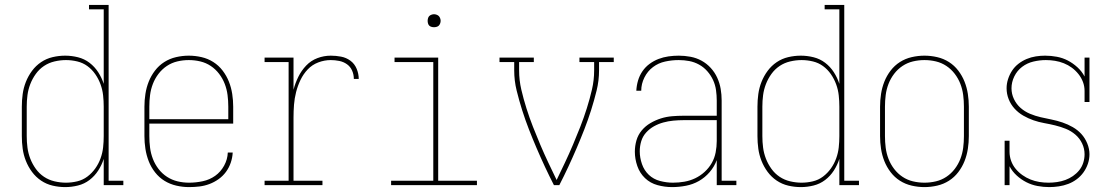

<svg xmlns="http://www.w3.org/2000/svg" viewBox="-20 -755 4540 783"><path d="M246 8Q220 8 194.5 2Q169 -4 147.5 -18.5Q126 -33 110.5 -54Q95 -75 85.5 -99Q76 -123 72.5 -148.5Q69 -174 69 -200V-320Q69 -346 72.5 -371.5Q76 -397 85.5 -421Q95 -445 110.5 -466Q126 -487 147.5 -501.5Q169 -516 194.5 -522Q220 -528 246 -528Q272 -528 298 -521.5Q324 -515 345 -499Q366 -483 380.5 -460.5Q395 -438 403 -413V-717H343V-735H423V-18H483V0H403V-107Q395 -82 380.5 -59.5Q366 -37 345 -21Q324 -5 298 1.5Q272 8 246 8ZM249 -10Q272 -10 295 -15.5Q318 -21 336.5 -35Q355 -49 368.5 -68Q382 -87 390 -109Q398 -131 400.5 -154Q403 -177 403 -200V-320Q403 -343 400.5 -366Q398 -389 390 -411Q382 -433 368.5 -452.5Q355 -472 336.5 -485.5Q318 -499 295 -504.5Q272 -510 249 -510Q226 -510 202.5 -504.5Q179 -499 159.5 -486Q140 -473 126 -453.5Q112 -434 103.5 -412Q95 -390 92 -367Q89 -344 89 -320V-200Q89 -176 92 -153Q95 -130 103.5 -108Q112 -86 126 -66.5Q140 -47 159.5 -34Q179 -21 202.5 -15.5Q226 -10 249 -10Z M751 8Q725 8 699 2Q673 -4 651 -17.5Q629 -31 612.5 -52Q596 -73 586.5 -97.5Q577 -122 573 -148Q569 -174 569 -200V-320Q569 -346 573 -372Q577 -398 586.5 -422Q596 -446 612 -467Q628 -488 650 -502Q672 -516 698 -522Q724 -528 750 -528Q776 -528 802 -522Q828 -516 850 -502Q872 -488 888 -467Q904 -446 913.5 -422Q923 -398 927 -372Q931 -346 931 -320V-251H589V-200Q589 -176 592 -152.5Q595 -129 603.5 -107Q612 -85 626.5 -66Q641 -47 661 -34Q681 -21 704 -15.5Q727 -10 751 -10Q779 -10 807 -16Q835 -22 857.5 -38Q880 -54 894 -79.5Q908 -105 909 -133H929Q928 -112 921 -91.5Q914 -71 901.5 -54Q889 -37 871.5 -24.5Q854 -12 834 -4.5Q814 3 793 5.5Q772 8 751 8ZM589 -269H911V-320Q911 -344 908 -367.5Q905 -391 896.5 -413Q888 -435 873.5 -454Q859 -473 839.5 -486Q820 -499 797 -504.5Q774 -510 750 -510Q726 -510 703 -504.5Q680 -499 660.5 -486Q641 -473 626.5 -454Q612 -435 603.5 -413Q595 -391 592 -367.5Q589 -344 589 -320Z M1059 0V-18H1157V-502H1059V-520H1177V-389Q1184 -416 1196.5 -441.5Q1209 -467 1228.5 -487.5Q1248 -508 1274.5 -518Q1301 -528 1329 -528Q1350 -528 1371 -524Q1392 -520 1409 -507.5Q1426 -495 1434.5 -474.5Q1443 -454 1443 -433H1423Q1423 -451 1416 -467Q1409 -483 1395 -493Q1381 -503 1363.5 -506.5Q1346 -510 1329 -510Q1303 -510 1278 -500.5Q1253 -491 1235 -472Q1217 -453 1205.5 -429Q1194 -405 1187.5 -379.5Q1181 -354 1179 -328Q1177 -302 1177 -276V-18H1295V0Z M1575 0V-18H1747V-502H1589V-520H1767V-18H1925V0ZM1750 -644Q1745 -644 1739.5 -645.5Q1734 -647 1730.5 -650.5Q1727 -654 1725.5 -659.5Q1724 -665 1724 -670Q1724 -675 1725.5 -680.5Q1727 -686 1730.5 -689.5Q1734 -693 1739.5 -695Q1745 -697 1750 -697Q1755 -697 1760.5 -695Q1766 -693 1769.5 -689.5Q1773 -686 1775 -680.5Q1777 -675 1777 -670Q1777 -665 1775 -659.5Q1773 -654 1769.5 -650.5Q1766 -647 1760.5 -645.5Q1755 -644 1750 -644Z M2239 0Q2220 -37 2202.5 -74.5Q2185 -112 2168.5 -150.5Q2152 -189 2137 -227.5Q2122 -266 2109.5 -305.5Q2097 -345 2087 -385.5Q2077 -426 2077 -468V-502H2017V-520H2157V-502H2097V-468Q2097 -428 2106 -389.5Q2115 -351 2127 -313Q2139 -275 2153.5 -238Q2168 -201 2183.5 -164.5Q2199 -128 2216 -92Q2233 -56 2250 -21Q2267 -56 2284 -92Q2301 -128 2316.5 -164.5Q2332 -201 2346.5 -238Q2361 -275 2373 -313Q2385 -351 2394 -389.5Q2403 -428 2403 -468V-502H2343V-520H2483V-502H2423V-468Q2423 -426 2413 -385.5Q2403 -345 2390.5 -305.5Q2378 -266 2363 -227.5Q2348 -189 2331.5 -150.5Q2315 -112 2297.5 -74.5Q2280 -37 2261 0Z M2721 8Q2691 8 2661.5 0Q2632 -8 2610.5 -28.5Q2589 -49 2579 -78Q2569 -107 2569 -136Q2569 -160 2575.5 -182.5Q2582 -205 2597 -223Q2612 -241 2632.5 -253Q2653 -265 2675 -272Q2697 -279 2720.5 -281Q2744 -283 2767 -283H2903V-345Q2903 -366 2900 -387.5Q2897 -409 2888 -428.5Q2879 -448 2864.5 -464.5Q2850 -481 2831 -491.5Q2812 -502 2791 -506Q2770 -510 2748 -510Q2720 -510 2692.5 -504Q2665 -498 2643 -481.5Q2621 -465 2608 -439Q2595 -413 2595 -385H2575Q2576 -406 2582 -426.5Q2588 -447 2600 -464.5Q2612 -482 2629 -494.5Q2646 -507 2665.5 -514.5Q2685 -522 2706 -525Q2727 -528 2748 -528Q2772 -528 2796 -523.5Q2820 -519 2841 -507.5Q2862 -496 2878.5 -478Q2895 -460 2905 -438Q2915 -416 2919 -392.5Q2923 -369 2923 -345V-18H2983V0H2903V-102Q2893 -75 2874 -53Q2855 -31 2830.5 -17Q2806 -3 2777.5 2.5Q2749 8 2721 8ZM2724 -10Q2748 -10 2771 -14Q2794 -18 2815 -28Q2836 -38 2853.5 -54Q2871 -70 2882.5 -90Q2894 -110 2898.5 -133.5Q2903 -157 2903 -180V-265H2767Q2747 -265 2726 -263Q2705 -261 2685 -255.5Q2665 -250 2647 -240Q2629 -230 2615 -214.5Q2601 -199 2595 -179Q2589 -159 2589 -138Q2589 -112 2598 -86Q2607 -60 2626 -42Q2645 -24 2671.5 -17Q2698 -10 2724 -10Z M3246 8Q3220 8 3194.5 2Q3169 -4 3147.5 -18.5Q3126 -33 3110.5 -54Q3095 -75 3085.5 -99Q3076 -123 3072.5 -148.5Q3069 -174 3069 -200V-320Q3069 -346 3072.5 -371.5Q3076 -397 3085.5 -421Q3095 -445 3110.5 -466Q3126 -487 3147.5 -501.5Q3169 -516 3194.5 -522Q3220 -528 3246 -528Q3272 -528 3298 -521.5Q3324 -515 3345 -499Q3366 -483 3380.5 -460.5Q3395 -438 3403 -413V-717H3343V-735H3423V-18H3483V0H3403V-107Q3395 -82 3380.5 -59.5Q3366 -37 3345 -21Q3324 -5 3298 1.5Q3272 8 3246 8ZM3249 -10Q3272 -10 3295 -15.5Q3318 -21 3336.5 -35Q3355 -49 3368.5 -68Q3382 -87 3390 -109Q3398 -131 3400.5 -154Q3403 -177 3403 -200V-320Q3403 -343 3400.5 -366Q3398 -389 3390 -411Q3382 -433 3368.5 -452.5Q3355 -472 3336.5 -485.5Q3318 -499 3295 -504.5Q3272 -510 3249 -510Q3226 -510 3202.5 -504.5Q3179 -499 3159.5 -486Q3140 -473 3126 -453.5Q3112 -434 3103.5 -412Q3095 -390 3092 -367Q3089 -344 3089 -320V-200Q3089 -176 3092 -153Q3095 -130 3103.5 -108Q3112 -86 3126 -66.5Q3140 -47 3159.5 -34Q3179 -21 3202.5 -15.5Q3226 -10 3249 -10Z M3750 8Q3724 8 3698 2Q3672 -4 3650 -18Q3628 -32 3612 -53Q3596 -74 3586.5 -98Q3577 -122 3573 -148Q3569 -174 3569 -200V-320Q3569 -346 3573 -372Q3577 -398 3586.5 -422Q3596 -446 3612 -467Q3628 -488 3650 -502Q3672 -516 3698 -522Q3724 -528 3750 -528Q3776 -528 3802 -522Q3828 -516 3850 -502Q3872 -488 3888 -467Q3904 -446 3913.5 -422Q3923 -398 3927 -372Q3931 -346 3931 -320V-200Q3931 -174 3927 -148Q3923 -122 3913.5 -98Q3904 -74 3888 -53Q3872 -32 3850 -18Q3828 -4 3802 2Q3776 8 3750 8ZM3750 -10Q3774 -10 3797 -15.5Q3820 -21 3839.5 -34Q3859 -47 3873.5 -66Q3888 -85 3896.5 -107Q3905 -129 3908 -152.5Q3911 -176 3911 -200V-320Q3911 -344 3908 -367.5Q3905 -391 3896.5 -413Q3888 -435 3873.5 -454Q3859 -473 3839.5 -486Q3820 -499 3797 -504.5Q3774 -510 3750 -510Q3726 -510 3703 -504.5Q3680 -499 3660.5 -486Q3641 -473 3626.5 -454Q3612 -435 3603.5 -413Q3595 -391 3592 -367.5Q3589 -344 3589 -320V-200Q3589 -176 3592 -152.5Q3595 -129 3603.5 -107Q3612 -85 3626.5 -66Q3641 -47 3660.5 -34Q3680 -21 3703 -15.5Q3726 -10 3750 -10Z M4259 8Q4235 8 4211 3.5Q4187 -1 4165.5 -12Q4144 -23 4126 -39.5Q4108 -56 4097 -77V0H4077V-181H4097V-136Q4097 -117 4103.5 -99Q4110 -81 4122 -66.5Q4134 -52 4149.5 -41Q4165 -30 4182.5 -23Q4200 -16 4218.5 -13Q4237 -10 4256 -10Q4273 -10 4290.5 -12.5Q4308 -15 4324.5 -21Q4341 -27 4355.5 -37Q4370 -47 4381 -60.5Q4392 -74 4397.5 -91Q4403 -108 4403 -126Q4403 -149 4393 -170Q4383 -191 4365.5 -206Q4348 -221 4327 -229.5Q4306 -238 4283.5 -243.5Q4261 -249 4238.5 -253Q4216 -257 4194.5 -264.5Q4173 -272 4153 -283.5Q4133 -295 4117.5 -312Q4102 -329 4093.5 -350.5Q4085 -372 4085 -395Q4085 -414 4091 -432.5Q4097 -451 4107.5 -467Q4118 -483 4133.5 -495Q4149 -507 4167 -514.5Q4185 -522 4204 -525Q4223 -528 4242 -528Q4266 -528 4290 -523.5Q4314 -519 4335 -508Q4356 -497 4374 -480.5Q4392 -464 4403 -443V-520H4423V-339H4403V-384Q4403 -403 4396.5 -420.5Q4390 -438 4378 -453Q4366 -468 4351 -479Q4336 -490 4318.5 -497Q4301 -504 4282.5 -507Q4264 -510 4245 -510Q4220 -510 4194.5 -504Q4169 -498 4148.5 -482.5Q4128 -467 4116.5 -443.5Q4105 -420 4105 -395Q4105 -372 4115 -351Q4125 -330 4142 -315Q4159 -300 4180.5 -291Q4202 -282 4224 -277Q4246 -272 4268.5 -267.5Q4291 -263 4313 -255.5Q4335 -248 4355 -236.5Q4375 -225 4390 -208.5Q4405 -192 4414 -170Q4423 -148 4423 -126Q4423 -106 4416.5 -87Q4410 -68 4398.5 -52Q4387 -36 4371 -24Q4355 -12 4336.5 -5Q4318 2 4298 5Q4278 8 4259 8Z"/></svg>

Font: Iosevka Curly Slab Thin
Style: Regular
Weight: 100
Monospace: yes
Designer: Belleve Invis
Foundry: Belleve Invis
Version: Version 22.1.2; ttfautohint (v1.8.4)